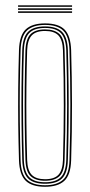

<svg xmlns="http://www.w3.org/2000/svg" viewBox="-20 -693 337 718"><path d="M148.5 5.5Q99.2 5.5 76 -17.1Q52.8 -39.8 51 -93.5Q49 -162 48.2 -228.6Q47.5 -295.2 48.1 -363.8Q48.8 -432.2 51 -506Q52.8 -560.8 76.2 -583.1Q99.8 -605.5 148.5 -605.5Q199.2 -605.5 221.8 -582.1Q244.2 -558.8 246 -505.8Q249 -404 249.2 -303.1Q249.5 -202.2 246 -93.2Q244.2 -38.2 220.2 -16.4Q196.2 5.5 148.5 5.5ZM148.5 -0.2Q192.5 -0.2 215.4 -20.4Q238.2 -40.5 239.8 -93.2Q243.2 -203.5 243.1 -302.8Q243 -402 239.8 -505.2Q238.5 -556.2 217 -578Q195.5 -599.8 148.5 -599.8Q103 -599.8 80.8 -578.6Q58.5 -557.5 57 -505Q55 -439.2 54.2 -373Q53.5 -306.8 54.1 -237.5Q54.8 -168.2 57 -93.5Q58.5 -41 81.2 -20.6Q104 -0.2 148.5 -0.2ZM148.5 -5.8Q104.2 -5.8 84.5 -26.4Q64.8 -47 63.2 -94.5Q61.2 -162.5 60.5 -230Q59.8 -297.5 60.4 -366Q61 -434.5 63.2 -505Q64.8 -553.5 84.9 -573.9Q105 -594.2 148.5 -594.2Q191.2 -594.2 211.8 -574.1Q232.2 -554 233.8 -505.8Q235.8 -438.2 236.5 -371.5Q237.2 -304.8 236.6 -236.1Q236 -167.5 233.8 -94.2Q232.5 -46.2 212.2 -26Q192 -5.8 148.5 -5.8ZM148.5 -11.5Q188.8 -11.5 207.5 -30.4Q226.2 -49.2 227.8 -94.5Q230.8 -195.8 230.9 -296.8Q231 -397.8 227.8 -504.5Q226.2 -550.2 207.5 -569.4Q188.8 -588.5 148.5 -588.5Q108 -588.5 89.4 -569.4Q70.8 -550.2 69.2 -504.8Q67.2 -439.8 66.5 -373.4Q65.8 -307 66.4 -237.9Q67 -168.8 69.2 -94.5Q70.8 -48.8 89.8 -30.1Q108.8 -11.5 148.5 -11.5ZM148.5 -17Q113.2 -17 95 -33.9Q76.8 -50.8 75.2 -94.5Q73.2 -164.8 72.5 -232.1Q71.8 -299.5 72.5 -366.9Q73.2 -434.2 75.2 -504.5Q76.8 -548 94.5 -565.5Q112.2 -583 148.5 -583Q183.8 -583 202.1 -566Q220.5 -549 221.5 -504.5Q224.5 -404 224.8 -303.5Q225 -203 221.5 -94.8Q220.5 -51.5 202.4 -34.2Q184.2 -17 148.5 -17ZM148.5 -22.8Q183 -22.8 198.6 -39.5Q214.2 -56.2 215.5 -95Q218.5 -198 218.6 -297.2Q218.8 -396.5 215.5 -504.5Q214.2 -544.2 198.2 -560.8Q182.2 -577.2 148.5 -577.2Q114 -577.2 98.4 -560.2Q82.8 -543.2 81.5 -504.2Q79.5 -433.8 78.8 -366.9Q78 -300 78.8 -233Q79.5 -166 81.5 -94.8Q82.8 -55.5 98.8 -39.1Q114.8 -22.8 148.5 -22.8ZM249.5 -667.5H47.5V-673H249.5ZM249.5 -645H47.5V-650.5H249.5ZM249.5 -656.2H47.5V-661.8H249.5Z"/></svg>

Font: Big Shoulders Inline Display ExtraLight
Style: Regular
Weight: 250
Version: Version 2.002